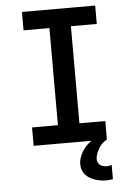

<svg xmlns="http://www.w3.org/2000/svg" viewBox="-62 -781 725 1050"><g transform="rotate(-5 300.0 -256.0)"><path d="M99 0V-101H241V-634H99V-735H501V-634H359V-101H501V0ZM479 223Q463 223 447.5 220.5Q432 218 417 213Q402 208 388.5 200Q375 192 364.5 180.5Q354 169 349 153.5Q344 138 344 123Q344 103 351 83.5Q358 64 369 47.5Q380 31 395 17Q410 3 427 -7.5Q444 -18 462.5 -26Q481 -34 501 -38V0Q487 8 475.5 19Q464 30 456 43.5Q448 57 442 72Q436 87 436 103Q436 113 440 121.5Q444 130 452 135.5Q460 141 469.5 143.5Q479 146 488 146Q495 146 502 144.5Q509 143 515 141V219Q506 221 497 222Q488 223 479 223Z"/></g></svg>

Font: Iosevka Fixed Extended
Style: Bold
Weight: 700
Width: 7
Monospace: yes
Designer: Belleve Invis
Foundry: Belleve Invis
Version: Version 24.1.1; ttfautohint (v1.8.4)